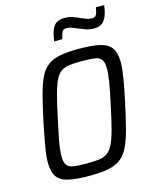

<svg xmlns="http://www.w3.org/2000/svg" viewBox="-131 -982 860 1077"><g transform="rotate(-15 298.5 -444.0)"><path d="M254 8Q177 8 131.5 -2.5Q86 -13 66 -41.5Q46 -70 46 -123Q46 -161 55.5 -216Q65 -271 80 -345Q99 -434 115 -496Q131 -558 150 -597.5Q169 -637 198 -658.5Q227 -680 270.5 -688Q314 -696 378 -696Q456 -696 501.5 -685Q547 -674 567 -645.5Q587 -617 587 -564Q587 -526 578 -472Q569 -418 553 -343Q534 -254 518 -192.5Q502 -131 482.5 -91.5Q463 -52 434.5 -30.5Q406 -9 362.5 -0.5Q319 8 254 8ZM256 -63Q298 -63 326.5 -66.5Q355 -70 375 -83.5Q395 -97 410 -127Q425 -157 439 -209.5Q453 -262 470 -344Q487 -420 495 -469.5Q503 -519 503 -550Q503 -586 490 -602Q477 -618 449 -621.5Q421 -625 376 -625Q334 -625 305.5 -621.5Q277 -618 257 -604.5Q237 -591 222.5 -561Q208 -531 194 -478.5Q180 -426 163 -344Q152 -293 144 -254Q136 -215 132.5 -186.5Q129 -158 129 -137Q129 -102 142 -86Q155 -70 183 -66.5Q211 -63 256 -63ZM256 -772Q262 -812 271.5 -836.5Q281 -861 298.5 -872.5Q316 -884 345 -884Q370 -884 391 -877Q412 -870 433 -860Q449 -853 464 -847.5Q479 -842 495 -842Q513 -842 520 -854Q527 -866 532 -896H580Q575 -858 565 -833Q555 -808 537.5 -796Q520 -784 491 -784Q466 -784 446 -791Q426 -798 405 -807Q388 -814 372.5 -820Q357 -826 341 -826Q324 -826 317 -814Q310 -802 304 -772Z"/></g></svg>

Font: Saira SemiCondensed
Style: Italic
Weight: 400
Width: 4
Italic angle: -12°
Designer: Hector Gatti with collaboration of the Omnibus-Type team
Foundry: Omnibus-Type
Version: Version 1.101